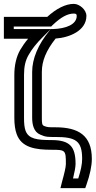

<svg xmlns="http://www.w3.org/2000/svg" viewBox="-62 -738 494 991"><path d="M319 -718C277 -718 229 -694 182 -651H-17H-42V-626V-563V-538H-17H83C67 -519 53 -499 42 -480C22 -445 12 -400 12 -352V-129C12 -97 16 -67 24 -46C49 25 124 35 204 35C276 35 278 37 278 108C278 124 271 154 258 201L250 233H283H361H378L384 216C402 165 412 119 412 82C412 -40 342 -81 224 -81C188 -81 183 -81 165 -88C155 -93 154 -101 154 -131V-367C154 -423 176 -477 225 -539C297 -544 384 -580 384 -656C384 -688 348 -718 319 -718ZM319 -668C330 -668 334 -665 334 -656C334 -611 277 -590 212 -588H200L193 -579C135 -509 104 -435 104 -367V-131C104 -95 112 -57 146 -43C174 -30 189 -31 224 -31C329 -31 362 -11 362 82C362 110 355 142 342 183H315C323 150 328 124 328 108C328 18 298 -15 204 -15C128 -15 86 -21 70 -63C64 -80 62 -100 62 -129V-352C62 -394 69 -426 86 -455C103 -485 126 -514 157 -545L200 -588H140H9V-601H192H202L209 -608C253 -650 287 -668 319 -668Z"/></svg>

Font: Gamestation DisplayOutline
Style: Regular
Weight: 400
Designer: Jonas Hecksher
Foundry: Jonas Hecksher, Playtypeª, e-types AS
Version: Version 1.003